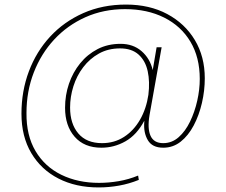

<svg xmlns="http://www.w3.org/2000/svg" viewBox="-20 -641 991 841"><path d="M412 180Q312 180 236 141Q160 102 117 29.5Q74 -43 74 -143Q74 -242 106.5 -328.5Q139 -415 199.5 -480.5Q260 -546 344.5 -583.5Q429 -621 532 -621Q635 -621 712.5 -579.5Q790 -538 833.5 -465.5Q877 -393 877 -298Q877 -244 864.5 -190Q852 -136 828.5 -91.5Q805 -47 771.5 -20.5Q738 6 695 6Q647 6 627.5 -27Q608 -60 612 -107V-112Q579 -50 529.5 -22Q480 6 424 6Q349 6 307 -42Q265 -90 265 -169Q265 -224 282 -274Q299 -324 331 -363.5Q363 -403 407.5 -426Q452 -449 508 -449Q563 -449 600 -417Q637 -385 649 -334L666 -434H688L635 -137Q625 -78 639.5 -46Q654 -14 695 -14Q733 -14 762.5 -40Q792 -66 812.5 -108.5Q833 -151 844 -200Q855 -249 855 -295Q855 -390 814 -458.5Q773 -527 699 -564Q625 -601 528 -601Q433 -601 354 -565.5Q275 -530 217.5 -468Q160 -406 128 -323.5Q96 -241 96 -146Q95 -48 135.5 20.5Q176 89 248.5 124.5Q321 160 414 160Q456 160 500 152.5Q544 145 585 128L588 147Q546 164 501.5 172Q457 180 412 180ZM427 -14Q481 -14 523.5 -41.5Q566 -69 593.5 -117Q621 -165 630 -226Q637 -283 627 -329Q617 -375 587 -402Q557 -429 506 -429Q454 -429 413.5 -406.5Q373 -384 344.5 -346.5Q316 -309 301.5 -263Q287 -217 287 -170Q287 -99 323 -56.5Q359 -14 427 -14Z"/></svg>

Font: DM Sans Thin
Style: Regular
Weight: 100
Designer: Colophon Foundry, Jonny Pinhorn
Foundry: Colophon Foundry
Version: Version 4.004; ttfautohint (v1.8.4.7-5d5b)